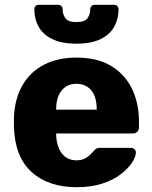

<svg xmlns="http://www.w3.org/2000/svg" viewBox="-20 -770 634 800"><path d="M299 10Q181 10 111 -54Q41 -118 38 -244Q38 -251 38 -262Q38 -273 38 -279Q41 -358 73.5 -414.5Q106 -471 163.5 -500.5Q221 -530 298 -530Q386 -530 443.5 -495Q501 -460 530 -400Q559 -340 559 -263V-239Q559 -228 552 -221Q545 -214 534 -214H214Q214 -213 214 -211Q214 -209 214 -207Q215 -178 224.5 -154Q234 -130 252.5 -116Q271 -102 298 -102Q318 -102 331.5 -108.5Q345 -115 354 -123.5Q363 -132 368 -138Q377 -149 382.5 -151.5Q388 -154 400 -154H524Q534 -154 540.5 -148Q547 -142 546 -132Q545 -115 529 -91Q513 -67 482.5 -43.5Q452 -20 406 -5Q360 10 299 10ZM214 -313H383V-315Q383 -348 373.5 -371.5Q364 -395 344.5 -408Q325 -421 298 -421Q272 -421 253 -408Q234 -395 224 -371.5Q214 -348 214 -315ZM299 -588Q236 -588 197 -607.5Q158 -627 140.5 -659.5Q123 -692 123 -731Q123 -739 127.5 -744.5Q132 -750 142 -750H222Q231 -750 236 -744.5Q241 -739 241 -731Q241 -710 252.5 -694Q264 -678 298 -678Q333 -678 344.5 -694Q356 -710 356 -731Q356 -739 361 -744.5Q366 -750 375 -750H455Q464 -750 469 -744.5Q474 -739 474 -731Q474 -692 456.5 -659.5Q439 -627 400 -607.5Q361 -588 299 -588Z"/></svg>

Font: Rubik Light
Style: Bold
Weight: 700
Version: Version 2.104